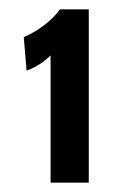

<svg xmlns="http://www.w3.org/2000/svg" viewBox="-20 -778 266 412"><path d="M88.5 -386V-659Q75.5 -646.5 62.8 -638.8Q50 -631 37 -626.5L31 -698.5Q52.5 -707 74.5 -723.8Q96.5 -740.5 108.5 -758H170.5V-386Z"/></svg>

Font: Cabin SemiCondensedMedium
Style: Regular
Weight: 500
Width: 4
Designer: Pablo Impallari
Foundry: Pablo Impallari. http://www.impallari.com Igino Marini. http://www.ikern.com
Version: Version 3.001